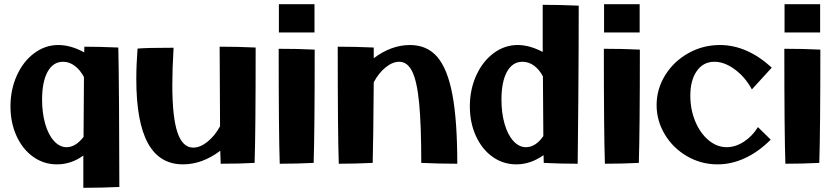

<svg xmlns="http://www.w3.org/2000/svg" viewBox="-20 -780 3988 917"><path d="M30 -272Q30 -352 60.5 -419.5Q91 -487 143.5 -526Q196 -565 258 -565Q318 -565 382 -530L383 -557Q449 -557 545 -553Q547 -489 548.5 -272.5Q550 -56 550 113Q460 117 378 117V-37Q320 5 252 5Q189 5 138.5 -31Q88 -67 59 -130.5Q30 -194 30 -272ZM298 -77Q341 -77 379 -126L381 -412Q363 -446 337 -465.5Q311 -485 281 -485Q234 -485 207.5 -437.5Q181 -390 181 -304Q181 -240 196 -188Q211 -136 238 -106.5Q265 -77 298 -77Z M631 -402Q631 -470 637 -548Q680 -552 809 -552Q803 -452 803 -374Q803 -220 827.5 -147.5Q852 -75 903 -75Q936 -75 971 -103Q1006 -131 1031 -177L1029 -557Q1115 -557 1201 -553Q1201 -149 1196 -2Q1127 2 1034 2L1032 -60Q946 5 854 5Q742 5 686.5 -96Q631 -197 631 -402Z M1312 -760H1482V-625H1312ZM1311 -547Q1407 -547 1483 -543Q1483 -157 1478 -2Q1397 2 1316 2Q1311 -145 1311 -547Z M1992 -2Q1992 -181 1982 -286Q1972 -391 1949 -438Q1926 -485 1887 -485Q1855 -485 1822 -458.5Q1789 -432 1765 -387Q1763 -108 1760 -2Q1676 2 1598 2Q1593 -140 1593 -557Q1679 -557 1765 -553V-502Q1849 -565 1938 -565Q2020 -565 2069 -507.5Q2118 -450 2141 -326.5Q2164 -203 2164 2Q2082 2 1992 -2Z M2224 -272Q2224 -352 2254.5 -419.5Q2285 -487 2337.5 -526Q2390 -565 2452 -565Q2509 -565 2572 -532V-757Q2654 -757 2744 -753Q2744 -558 2742 -300.5Q2740 -43 2739 2Q2655 2 2577 -2L2576 -39Q2514 5 2446 5Q2383 5 2332.5 -31Q2282 -67 2253 -130.5Q2224 -194 2224 -272ZM2492 -77Q2538 -77 2575 -130L2573 -415Q2556 -448 2530.5 -466.5Q2505 -485 2475 -485Q2428 -485 2401.5 -437.5Q2375 -390 2375 -304Q2375 -240 2390 -188Q2405 -136 2432 -106.5Q2459 -77 2492 -77Z M2865 -760H3035V-625H2865ZM2864 -547Q2960 -547 3036 -543Q3036 -157 3031 -2Q2950 2 2869 2Q2864 -145 2864 -547Z M3116 -278Q3116 -355 3157 -421Q3198 -487 3267.5 -526Q3337 -565 3418 -565Q3548 -565 3666 -457L3571 -353Q3539 -412 3489.5 -448.5Q3440 -485 3392 -485Q3339 -485 3308 -441Q3277 -397 3277 -323Q3277 -257 3300.5 -200.5Q3324 -144 3364 -110.5Q3404 -77 3451 -77Q3492 -77 3532.5 -103Q3573 -129 3600 -173L3661 -113Q3603 -55 3538.5 -25Q3474 5 3407 5Q3329 5 3262 -33.5Q3195 -72 3155.5 -137.5Q3116 -203 3116 -278Z M3727 -760H3897V-625H3727ZM3726 -547Q3822 -547 3898 -543Q3898 -157 3893 -2Q3812 2 3731 2Q3726 -145 3726 -547Z"/></svg>

Font: Otomanopee One
Style: Regular
Weight: 400
Designer: Das Ende der Wildnis
Foundry: Gutenberg Labo
Version: Version 3.005